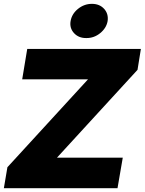

<svg xmlns="http://www.w3.org/2000/svg" viewBox="-28 -983 756 1003"><path d="M-7.8 0 10.7 -109.4 431.6 -568.4H87.9L114.3 -727.5H708L690.4 -618.2L269.5 -159.2H613.3L585.9 0ZM422.9 -784.2Q382.8 -783.7 358.6 -810.1Q334.5 -836.4 340.8 -873Q347.2 -910.6 379.6 -936.8Q412.1 -962.9 452.1 -962.9Q492.2 -962.9 515.9 -936.8Q539.6 -910.6 534.2 -873Q527.8 -836.4 495.6 -810.1Q463.4 -783.7 422.9 -784.2Z"/></svg>

Font: Inter Tight Black
Style: Italic
Weight: 900
Italic angle: -9.39999°
Designer: Rasmus Andersson
Foundry: rsms
Version: Version 3.004; ttfautohint (v1.8.4.7-5d5b)